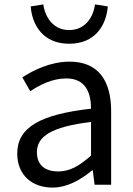

<svg xmlns="http://www.w3.org/2000/svg" viewBox="-20 -836 604 869"><path d="M217 13C284 13 345 -22 397 -65H400L408 0H483V-334C483 -468 427 -557 295 -557C208 -557 131 -518 81 -486L117 -423C160 -452 217 -481 280 -481C369 -481 392 -414 392 -344C161 -318 58 -259 58 -141C58 -43 126 13 217 13ZM243 -60C189 -60 147 -85 147 -147C147 -217 209 -262 392 -284V-132C339 -85 296 -60 243 -60ZM293 -638C413 -638 461 -724 468 -807L410 -816C402 -758 366 -700 293 -700C221 -700 184 -758 176 -816L119 -807C125 -724 174 -638 293 -638Z"/></svg>

Font: Squished Noto Sans CJK JP Regular
Style: Regular
Weight: 400
Designer: Ryoko NISHIZUKA (kana & ideographs); Paul D. Hunt (Latin, Greek & Cyrillic); Wenlong ZHANG (bopomofo); Sandoll Communica
Foundry: Adobe Systems Incorporated
Version: Version 1.004;PS 1.004;hotconv 1.0.82;makeotf.lib2.5.63406